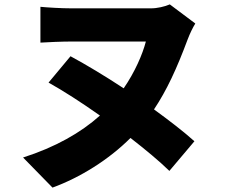

<svg xmlns="http://www.w3.org/2000/svg" viewBox="-20 -776 1040 874"><path d="M301 -520 201 -400C266 -364 350 -310 435 -250C348 -172 232 -106 85 -59L219 78C345 32 475 -49 574 -148C642 -95 705 -43 751 2L865 -133C816 -177 751 -227 681 -278C739 -365 784 -462 834 -596C845 -625 858 -651 869 -669L753 -756C730 -746 696 -738 667 -738C619 -738 411 -738 306 -738C258 -738 194 -742 164 -745V-582C194 -584 263 -587 306 -587C411 -587 595 -587 644 -587C629 -529 594 -448 543 -374C458 -430 373 -481 301 -520Z"/></svg>

Font: Noto Sans KR Black
Style: Regular
Weight: 900
Designer: Ryoko NISHIZUKA 西塚涼子 (kana, bopomofo & ideographs); Paul D. Hunt (Latin, Greek & Cyrillic); Sandoll Communications 산돌커뮤니
Foundry: Adobe
Version: Version 2.004;hotconv 1.0.118;makeotfexe 2.5.65603